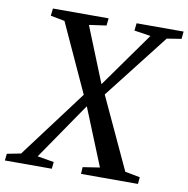

<svg xmlns="http://www.w3.org/2000/svg" viewBox="-111 -823 886 903"><g transform="rotate(10 332.0 -371.5)"><path d="M-29 0 -25.5 -32.5 40.5 -45.5 290.5 -379 353 -428 543.5 -695.5 465 -707.5 469 -743H693.5L690 -707.5L621 -696.5L374 -380L312 -326.5L119.5 -46L198.5 -32.5L195 0ZM334.5 0 336.5 -32.5 417 -45 304.5 -322 284.5 -364.5 133 -695 65.5 -708 69.5 -743H335.5L331.5 -708L249.5 -696.5L357.5 -428.5L378.5 -389.5L538 -46L609.5 -32.5L606.5 0Z"/></g></svg>

Font: Merriweather 60pt
Style: Italic
Weight: 400
Italic angle: -7.8°
Version: Version 2.101